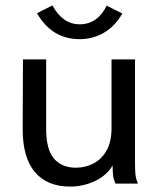

<svg xmlns="http://www.w3.org/2000/svg" viewBox="-20 -680 590 711"><path d="M240 11Q155 11 109.5 -42.5Q64 -96 64 -201L65 -460H151V-202Q151 -126 180 -92.5Q209 -59 261 -59Q296 -59 326 -74.5Q356 -90 374.5 -122.5Q393 -155 393 -205V-460H480V-72Q480 -53 481.5 -35.5Q483 -18 491 0H408Q400 -16 398.5 -33Q397 -50 397 -67Q374 -29 330.5 -9Q287 11 240 11ZM375 -659 433 -630Q407 -584 366 -559.5Q325 -535 275 -535Q172 -535 117 -631L174 -660Q212 -590 275 -590Q341 -590 375 -659Z"/></svg>

Font: Inconsolata SemiExpanded Medium
Style: Regular
Weight: 500
Width: 6
Monospace: yes
Designer: Raph Levien, Cyreal, Brenton Simpson
Foundry: Raph Levien, Cyreal, Google
Version: Version 3.001; ttfautohint (v1.8.2.53-6de2)